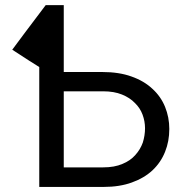

<svg xmlns="http://www.w3.org/2000/svg" viewBox="-20 -737 714 757"><path d="M386.7 -77.1Q431.6 -77.1 462.9 -90.8Q494.1 -103.5 513.7 -126Q533.2 -147.5 543 -174.8Q551.8 -203.1 551.8 -231.4Q551.8 -258.8 542 -285.2Q532.2 -311.5 511.7 -331.1Q492.2 -351.6 460.9 -364.3Q429.7 -377 386.7 -377Q335 -377 231.4 -377Q231.4 -301.8 231.4 -77.1Q269.5 -77.1 386.7 -77.1ZM382.8 -453.1Q449.2 -453.1 498 -435.5Q547.9 -418 581.1 -386.7Q614.3 -356.4 630.9 -315.4Q647.5 -274.4 647.5 -228.5Q647.5 -179.7 630.9 -138.7Q614.3 -96.7 581.1 -65.4Q548.8 -35.2 500 -17.6Q452.1 0 388.7 0Q303.7 0 134.8 0Q134.8 -118.2 134.8 -472.7Q107.4 -489.3 28.3 -541Q60.5 -585 160.2 -716.8Q177.7 -716.8 231.4 -716.8Q231.4 -650.4 231.4 -453.1Q268.6 -453.1 382.8 -453.1Z"/></svg>

Font: Lato
Style: Regular
Weight: 400
Designer: Lukasz Dziedzic with Adam Twardoch and Botio Nikoltchev
Version: Version 2.015; 2015-08-06; http://www.latofonts.com/